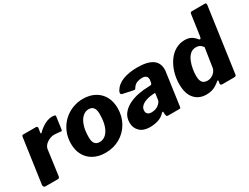

<svg xmlns="http://www.w3.org/2000/svg" viewBox="-67 -1274 2352 1815"><g transform="rotate(-30 1109.5 -366.0)"><path d="M38 0Q25 0 19 -8Q13 -16 14 -28L83 -514Q85 -524 87.5 -527Q90 -530 99 -530H239Q246 -530 251 -524.5Q256 -519 254 -506L247 -466Q246 -455 250 -454Q254 -453 260 -460Q282 -483 309.5 -501.5Q337 -520 364.5 -530Q392 -540 414 -540Q434 -540 445.5 -537Q457 -534 455 -524L437 -394Q435 -381 432 -378Q429 -375 423 -376Q400 -379 379 -380.5Q358 -382 346 -382Q328 -382 308 -374.5Q288 -367 271 -355Q254 -343 243.5 -328.5Q233 -314 230 -299L192 -21Q190 -7 184 -3.5Q178 0 163 0H38Z M689 10Q615 10 560 -19.5Q505 -49 475.5 -102.5Q446 -156 446 -226Q446 -296 470.5 -353.5Q495 -411 537.5 -452.5Q580 -494 636 -517Q692 -540 754 -540Q829 -540 884 -509.5Q939 -479 968 -425Q997 -371 997 -300Q997 -211 956.5 -140.5Q916 -70 846.5 -30Q777 10 689 10ZM692 -106Q728 -106 757.5 -131.5Q787 -157 804.5 -208Q822 -259 822 -336Q822 -383 805 -405.5Q788 -428 752 -428Q717 -428 687.5 -402Q658 -376 640 -324.5Q622 -273 622 -196Q622 -150 639.5 -128Q657 -106 692 -106Z M1330 -44Q1302 -15 1260.5 -2.5Q1219 10 1174 10Q1103 10 1064 -27.5Q1025 -65 1025 -122Q1025 -180 1055.5 -219Q1086 -258 1134.5 -282.5Q1183 -307 1239.5 -317.5Q1296 -328 1348 -329L1368 -330Q1387 -330 1390 -349L1393 -368Q1394 -373 1394.5 -376.5Q1395 -380 1395 -384Q1395 -408 1380.5 -420Q1366 -432 1338 -432Q1310 -432 1282 -421.5Q1254 -411 1234 -377Q1231 -371 1226.5 -369.5Q1222 -368 1211 -370L1098 -394Q1091 -396 1087 -404Q1083 -412 1091 -432Q1124 -489 1190 -514.5Q1256 -540 1347 -540Q1428 -540 1475.5 -522Q1523 -504 1544 -472Q1565 -440 1565 -398Q1565 -391 1564.5 -384Q1564 -377 1563 -369L1514 -19Q1512 -6 1509 -3Q1506 0 1493 0H1373Q1361 0 1358 -8Q1355 -16 1353 -29V-48Q1352 -68 1330 -44ZM1374 -235Q1376 -244 1375 -246Q1374 -248 1365 -247L1341 -245Q1323 -244 1299 -238.5Q1275 -233 1252.5 -222.5Q1230 -212 1215.5 -194Q1201 -176 1201 -150Q1201 -130 1214.5 -117Q1228 -104 1255 -104Q1280 -104 1300 -111Q1320 -118 1332 -128Q1345 -138 1355 -151Q1365 -164 1366 -176Z M1969 0Q1960 0 1952.5 -4Q1945 -8 1947 -20L1951 -43Q1953 -51 1948.5 -52.5Q1944 -54 1936 -47Q1917 -31 1895 -17.5Q1873 -4 1847.5 3Q1822 10 1790 10Q1710 10 1662 -44Q1614 -98 1614 -202Q1614 -268 1632 -328.5Q1650 -389 1683 -437Q1716 -485 1762.5 -512.5Q1809 -540 1865 -540Q1905 -540 1933 -525.5Q1961 -511 1984 -481Q1991 -472 1999 -473.5Q2007 -475 2011 -501L2043 -725Q2045 -735 2050 -738.5Q2055 -742 2064 -742H2207Q2222 -742 2218 -716L2120 -20Q2119 -8 2113 -4Q2107 0 2092 0ZM1997 -388Q1981 -410 1964.5 -419Q1948 -428 1924 -428Q1885 -428 1859.5 -403.5Q1834 -379 1819 -342Q1804 -305 1797.5 -265Q1791 -225 1791 -193Q1791 -159 1799.5 -138Q1808 -117 1824.5 -108Q1841 -99 1863 -99Q1888 -99 1910.5 -110.5Q1933 -122 1947.5 -141Q1962 -160 1965 -180Z"/></g></svg>

Font: Libre Franklin Thin ExtraBold
Style: Italic
Weight: 800
Italic angle: -8°
Version: Version 2.000